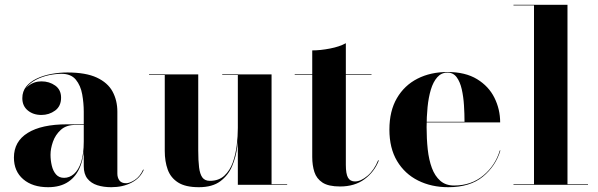

<svg xmlns="http://www.w3.org/2000/svg" viewBox="-20 -770 2490 800"><path d="M443.5 10Q411.5 10 385.5 1.8Q359.5 -6.5 344.2 -25.8Q329 -45 329 -77.5V-304.5Q329 -340.5 322.5 -377Q316 -413.5 296 -438Q276 -462.5 236 -462.5Q212 -462.5 184.2 -456.8Q156.5 -451 131.8 -438.5Q107 -426 91.5 -407Q76 -388 76 -361H74Q74 -392.5 97.8 -411.8Q121.5 -431 152.5 -431Q185.5 -431 210 -413.5Q234.5 -396 234.5 -363Q234.5 -327.5 209.5 -309.2Q184.5 -291 152.5 -291Q118.5 -291 95.8 -309.8Q73 -328.5 73 -361Q73 -389 89.2 -409.2Q105.5 -429.5 132.8 -442.5Q160 -455.5 193.5 -461.8Q227 -468 261 -468Q337.5 -468 383.2 -446.8Q429 -425.5 449 -388.5Q469 -351.5 469 -304.5V-46.5Q469 -30 477.5 -18.2Q486 -6.5 505.5 -6.5Q520 -6.5 541.5 -20.2Q563 -34 576.5 -63.5L579 -62.5Q564 -27.5 527.8 -8.8Q491.5 10 443.5 10ZM180.5 10Q115.5 10 76.8 -23.2Q38 -56.5 38 -113.5Q38 -180.5 95.5 -216.2Q153 -252 259.5 -252H375.5V-249.5H294Q256 -249.5 233.2 -228.8Q210.5 -208 200.5 -179.2Q190.5 -150.5 190.5 -125.5Q190.5 -102 195.8 -79.8Q201 -57.5 213.5 -43.2Q226 -29 247 -29Q269.5 -29 288.2 -45.2Q307 -61.5 318 -95Q329 -128.5 329 -180.5H331.5Q331.5 -121 315 -78.2Q298.5 -35.5 265 -12.8Q231.5 10 180.5 10Z M808.5 10Q752.5 10 721.8 -9.8Q691 -29.5 678.8 -63.5Q666.5 -97.5 666.5 -141V-457.5H601V-460H806V-142.5Q806 -100.5 809.5 -72.5Q813 -44.5 823.2 -30.5Q833.5 -16.5 854.5 -16.5Q891.5 -16.5 914.8 -38Q938 -59.5 950 -93.2Q962 -127 966.5 -165Q971 -203 971 -237L974 -239.5Q974 -202.5 968.8 -159.5Q963.5 -116.5 947.2 -78Q931 -39.5 898 -14.8Q865 10 808.5 10ZM971 0V-457.5H906V-460H1111.5V-2.5H1176.5V0Z M1397 7Q1348.5 7 1323.8 -9.2Q1299 -25.5 1290 -53.2Q1281 -81 1281 -116V-560Q1315 -560 1355 -567.8Q1395 -575.5 1421 -590V-83Q1421 -45.5 1430 -29.8Q1439 -14 1459 -14Q1483.5 -14 1511.2 -37.5Q1539 -61 1555.5 -102L1558.5 -101.5Q1540 -54 1499 -23.5Q1458 7 1397 7ZM1208 -457.5V-460H1528V-457.5Z M1848 10Q1777.5 10 1722 -17.8Q1666.5 -45.5 1634.5 -99Q1602.5 -152.5 1602.5 -230Q1602.5 -307.5 1633.8 -361Q1665 -414.5 1719.5 -442.2Q1774 -470 1844.5 -470Q1919 -470 1967.8 -440.2Q2016.5 -410.5 2040.2 -362.5Q2064 -314.5 2064 -260H1669.5V-262.5H1915.5Q1915.5 -296 1913.2 -331.5Q1911 -367 1904 -398Q1897 -429 1882.8 -448.2Q1868.5 -467.5 1844.5 -467.5Q1819 -467.5 1802 -448.2Q1785 -429 1775.2 -396.5Q1765.5 -364 1761.5 -323.5Q1757.5 -283 1757.5 -240Q1757.5 -191.5 1762.2 -147.8Q1767 -104 1779.5 -70.2Q1792 -36.5 1814.5 -16.8Q1837 3 1872 3Q1943.5 3 1993.8 -38.8Q2044 -80.5 2062.5 -143H2065Q2045.5 -78 1992 -34Q1938.5 10 1848 10Z M2344.5 -750V-2.5H2430V0H2119.5V-2.5H2205V-747.5H2119.5V-750Z"/></svg>

Font: Bodoni Moda 72pt
Style: Bold
Weight: 700
Designer: Owen Earl
Foundry: indestructible type
Version: Version 2.004